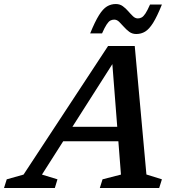

<svg xmlns="http://www.w3.org/2000/svg" viewBox="-84 -934 882 954"><path d="M197 -232 220.5 -304H558.5L534.5 -232ZM643.5 -67 720.5 -43 707 0H412L425.5 -43L517 -66.5L472 -644.5L493.5 -645.5L124.5 -66.5L201.5 -43L188.5 0H-64L-50.5 -43L33 -66.5L453 -705.5H585.5ZM720.5 -911.5Q696.5 -852 676.8 -820.5Q657 -789 637.2 -777Q617.5 -765 593 -765Q573 -765 558.2 -776Q543.5 -787 531.2 -801Q519 -815 507.8 -825.8Q496.5 -836.5 483.5 -836.5Q473 -836.5 464.2 -831.8Q455.5 -827 445.8 -812.2Q436 -797.5 423 -768H364Q388 -827 407.8 -858.5Q427.5 -890 447.5 -902Q467.5 -914 491.5 -914Q511.5 -914 526.2 -903.2Q541 -892.5 553.2 -878.2Q565.5 -864 576.8 -853.2Q588 -842.5 601 -842.5Q611.5 -842.5 620.2 -847.5Q629 -852.5 638.8 -867.2Q648.5 -882 661.5 -911.5Z"/></svg>

Font: Newsreader 9pt Medium
Style: Italic
Weight: 500
Italic angle: -17°
Designer: Hugues Gentile
Foundry: Production Type
Version: Version 1.003